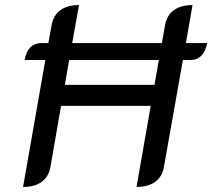

<svg xmlns="http://www.w3.org/2000/svg" viewBox="-20 -729 838 758"><path d="M798 -559Q792 -527 775 -509.5Q758 -492 732 -492H702L627 -69Q620 -31 592.5 -11Q565 9 519 9L575 -311H221L179 -69Q172 -31 144.5 -11Q117 9 71 9L159 -492H77Q83 -525 100 -542Q117 -559 143 -559H171L184 -631Q191 -669 218.5 -689Q246 -709 292 -709L265 -559H619L632 -631Q639 -669 666.5 -689Q694 -709 740 -709L714 -559ZM607 -492H253L236 -394H590Z"/></svg>

Font: K2D
Style: Italic
Weight: 400
Italic angle: -10°
Designer: Katatrad Aksorn Co.,Ltd.
Foundry: Cadson Demak Co.,Ltd.
Version: Version 1.000; ttfautohint (v1.6)